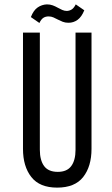

<svg xmlns="http://www.w3.org/2000/svg" viewBox="-20 -849 513 877"><path d="M365 -802Q353 -772 334.5 -758.5Q316 -745 293 -745Q278 -745 266.5 -749.5Q255 -754 244.5 -759.5Q234 -765 224 -769.5Q214 -774 202 -774Q188 -774 178 -767.5Q168 -761 160 -744L121 -771Q133 -802 152 -815Q171 -828 194 -829Q209 -829 221 -824.5Q233 -820 243.5 -814Q254 -808 264.5 -803.5Q275 -799 286 -799Q299 -800 308.5 -806.5Q318 -813 326 -829ZM398 -169Q398 -89 360 -40.5Q322 8 241 8Q161 8 123 -40.5Q85 -89 85 -169V-700H162V-165Q162 -117 181.5 -90.5Q201 -64 244 -64Q286 -64 305.5 -90.5Q325 -117 325 -165V-700H398Z"/></svg>

Font: Bebas Neue Regular
Style: Regular
Weight: 400
Designer: Ryoichi Tsunekawa & LGV (GE)
Foundry: Free Software Foundation, Inc.
Version: Version 1.003 August 13, 2016